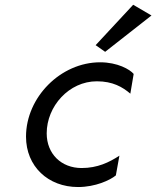

<svg xmlns="http://www.w3.org/2000/svg" viewBox="-20 -754 643 789"><path d="M373 -568.4 412.1 -541 602.5 -690.4 527.3 -734.4ZM391.6 -498C229.5 -498 86.9 -354.5 86.9 -192.4C86.9 -70.3 177.7 14.6 300.8 14.6C372.1 14.6 432.6 -13.7 456.1 -33.2L470.7 -114.3C428.7 -86.9 380.9 -63.5 315.4 -63.5C232.4 -63.5 171.9 -121.1 171.9 -206.1C171.9 -317.4 263.7 -419.9 377.9 -419.9C443.4 -419.9 483.4 -396.5 515.6 -369.1L529.3 -450.2C513.7 -468.8 462.9 -498 391.6 -498Z"/></svg>

Font: Sen-gleads
Style: Italic
Weight: 400
Designer: Kosal Sen, Philatype
Foundry: Philatype
Version: Version 1.004; ttfautohint (v1.8.3)